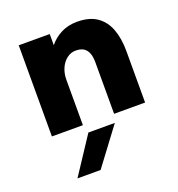

<svg xmlns="http://www.w3.org/2000/svg" viewBox="-123 -552 808 873"><g transform="rotate(-20 280.5 -116.0)"><path d="M60 0V-441H210V-387Q233 -416 267.5 -433.5Q302 -451 345 -451Q404 -451 440.5 -426Q477 -401 494 -355.5Q511 -310 511 -250V0H361V-250Q361 -276 354 -294Q347 -312 332.5 -321Q318 -330 294 -330Q271 -330 251.5 -315Q232 -300 221 -275Q210 -250 210 -220V0ZM104 219 222 40H350L216 219Z"/></g></svg>

Font: Teachers
Style: Regular
Weight: 400
Designer: Alfredo Marco Pradil, Chank Diesel
Version: Version 1.001